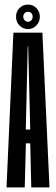

<svg xmlns="http://www.w3.org/2000/svg" viewBox="-20 -818 246 838"><path d="M8.5 0H88L93 -192.5H112L116.5 0H196L165 -675.5H38.5ZM92.5 -252.5 101 -616H103L112 -252.5ZM102 -691Q124 -691 139 -707Q154 -723 154 -745Q154 -767 139 -782.5Q124 -798 102 -798Q79.5 -798 64.8 -782.5Q50 -767 50 -745Q50 -722.5 65 -706.8Q80 -691 102 -691ZM102 -723Q94 -723 87.8 -729.5Q81.5 -736 81.5 -745Q81.5 -755 87.8 -760.8Q94 -766.5 102 -766.5Q111 -766.5 116.8 -760.8Q122.5 -755 122.5 -745Q122.5 -736 116.8 -729.5Q111 -723 102 -723Z"/></svg>

Font: Anybody UltraCondensed
Style: Regular
Weight: 400
Width: 1
Version: Version 1.113;gftools[0.9.25]